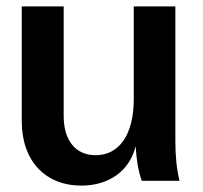

<svg xmlns="http://www.w3.org/2000/svg" viewBox="-20 -565 635 600"><path d="M234 15C322 15 385 -32 404 -108C406 -68 412 -30 423 0H541C532 -37 528 -76 528 -125V-545H398V-255C398 -145 353 -80 279 -80C216 -80 179 -126 179 -203V-545H48V-186C48 -63 121 15 234 15Z"/></svg>

Font: Ronzino
Style: Bold
Weight: 700
Designer: Nunzio Mazzaferro
Foundry: Collletttivo
Version: Version 1.000;Glyphs 3.3 (3337)